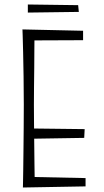

<svg xmlns="http://www.w3.org/2000/svg" viewBox="-20 -830 462 855"><path d="M82 5Q82 5 82.5 -17Q83 -39 83.5 -76Q84 -113 84.5 -160.5Q85 -208 85.5 -261Q86 -314 86 -365Q86 -429 85 -489Q84 -549 83 -596.5Q82 -644 81 -671.5Q80 -699 80 -699L134 -688Q134 -688 133.5 -666Q133 -644 133 -608Q133 -572 132.5 -528.5Q132 -485 131.5 -442Q131 -399 131 -364Q131 -329 131.5 -282.5Q132 -236 132.5 -187Q133 -138 133.5 -96Q134 -54 134.5 -28Q135 -2 135 -2ZM82 5 119 -42 361 -37V0ZM107 -212V-258L357 -255L355 -216ZM109 -650 80 -699 350 -693V-651ZM104 -774V-810L328 -807L331 -777Z"/></svg>

Font: Truculenta ExtraLight
Style: Regular
Weight: 250
Version: Version 1.002